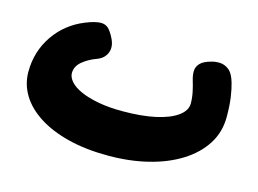

<svg xmlns="http://www.w3.org/2000/svg" viewBox="-74 -609 1007 748"><g transform="rotate(15 430.0 -235.5)"><path d="M410.2 11Q320.1 11 248.8 -6.9Q177.6 -24.8 127.8 -56.7Q78 -88.6 51.8 -131.4Q25.6 -174.3 25.6 -224.9Q25.6 -306 69.7 -370.9Q113.9 -435.9 188.7 -466.1Q227.4 -481.7 249.6 -481.7Q267.8 -481.7 279.6 -470.9Q291.3 -460.1 303.3 -436.3Q319.7 -404.9 310.1 -379.2Q300.6 -353.4 271.3 -342.4Q237.9 -330.4 214.2 -310.5Q190.6 -290.6 190.6 -263.6Q190.6 -246.8 205.2 -230Q219.9 -213.2 248.9 -200.1Q278 -187 320.6 -178.9Q363.1 -170.8 419.7 -170.8Q495 -170.8 551 -182.9Q607 -195.1 637.9 -217.5Q668.9 -239.9 668.9 -268.7Q668.9 -291.4 663.9 -315Q658.9 -338.6 653 -357.3Q647.2 -376.7 647.4 -393.8Q647.6 -411 660.7 -425.2Q673.8 -439.3 705.3 -447.4Q712.4 -449.4 719.9 -450.3Q727.4 -451.2 734 -451.2Q755.6 -451.2 773.4 -437.5Q791.3 -423.8 801.4 -388.1Q808.4 -363.8 813 -331.2Q817.6 -298.6 817.6 -254.2Q817.6 -192.6 786.2 -143.7Q754.9 -94.8 699.2 -60.1Q643.4 -25.3 569.7 -7.2Q495.9 11 410.2 11Z"/></g></svg>

Font: Playpen Sans Arabic
Style: Regular
Weight: 400
Designer: Azza Alameddine, Laura Meseguer, Veronika Burian, José Scaglione
Foundry: TypeTogether
Version: Version 2.000